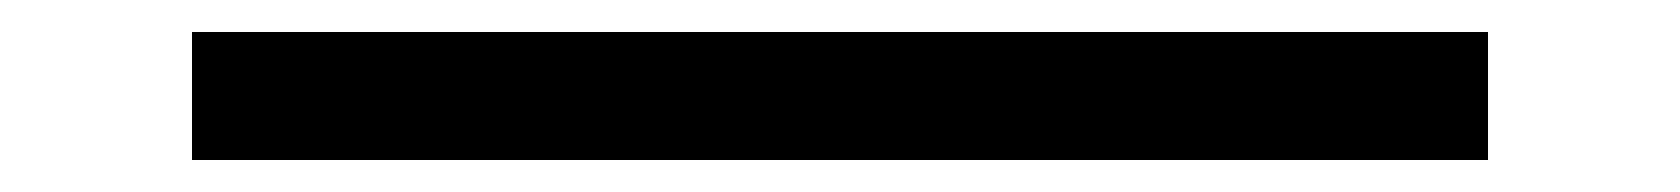

<svg xmlns="http://www.w3.org/2000/svg" viewBox="-20 0 1050 120"><path d="M100 100V20H910V100Z"/></svg>

Font: Diplomata SC
Style: Regular
Weight: 400
Designer: Eduardo Rodriguez Tunni
Foundry: Eduardo Rodriguez Tunni
Version: Version 1.002; ttfautohint (v1.8.4.7-5d5b);gftools[0.9.23]